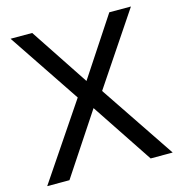

<svg xmlns="http://www.w3.org/2000/svg" viewBox="-107 -814 854 909"><g transform="rotate(-15 320.5 -359.5)"><path d="M13 0 274 -387V-349L26 -719H132L330 -420H313L510 -719H616L368 -349V-387L628 0H520L310 -316H331L122 0Z"/></g></svg>

Font: Nunitoga
Style: Medium
Weight: 500
Designer: Vernon Adams
Foundry: Vernon Adams
Version: Version 1.0